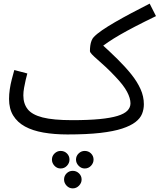

<svg xmlns="http://www.w3.org/2000/svg" viewBox="-20 -722 882 1061"><path d="M353 21 379 -58Q469 -58 530.5 -64Q592 -70 629.5 -81.5Q667 -93 684 -110.5Q701 -128 701 -151Q701 -179 682 -215Q663 -251 618 -298Q589 -329 563.5 -352.5Q538 -376 518.5 -393Q499 -410 488 -421.5Q477 -433 477 -440Q477 -455 479 -470Q481 -485 486 -497.5Q491 -510 498 -517Q515 -535 545 -555.5Q575 -576 615.5 -599.5Q656 -623 705 -649Q754 -675 807 -702L842 -633Q774 -600 726 -575Q678 -550 642.5 -529.5Q607 -509 579 -490Q551 -471 523 -449L535 -484Q586 -438 629.5 -395Q673 -352 705.5 -311.5Q738 -271 756.5 -230Q775 -189 775 -146Q775 -118 765 -93Q755 -68 728.5 -47.5Q702 -27 655 -11.5Q608 4 534 12.5Q460 21 353 21ZM353 21Q280 21 220 10.5Q160 0 118 -23Q76 -46 53 -83.5Q30 -121 30 -175Q30 -201 34 -228.5Q38 -256 45 -283Q52 -310 59 -335L131 -316Q127 -302 122 -280.5Q117 -259 113 -236.5Q109 -214 109 -195Q109 -149 133 -118.5Q157 -88 215.5 -73Q274 -58 379 -58L399 -11ZM382 319Q362 319 348 304Q334 289 334 270Q334 250 348 236Q362 222 382 222Q402 222 416.5 236Q431 250 431 270Q431 289 416.5 304Q402 319 382 319ZM448 209Q429 209 414.5 194Q400 179 400 160Q400 140 414.5 126Q429 112 448 112Q469 112 483 126Q497 140 497 160Q497 179 483 194Q469 209 448 209ZM315 209Q295 209 281 194Q267 179 267 160Q267 140 281.5 126Q296 112 315 112Q336 112 350 126Q364 140 364 160Q364 179 350 194Q336 209 315 209Z"/></svg>

Font: Noto Sans Arabic SemiCondensed
Style: Regular
Weight: 400
Width: 4
Designer: Monotype Design Team, Nadine Chahine, Nizar Qandah and Khaled Hosny
Foundry: Monotype Imaging Inc.
Version: Version 2.012